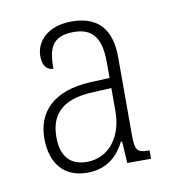

<svg xmlns="http://www.w3.org/2000/svg" viewBox="-50 -764 384 429"><g transform="rotate(-10 141.5 -549.5)"><path d="M116 -380C162 -380 187 -407 201 -435H204L207 -386H261V-405C231 -405 228 -411 228 -451V-622C228 -688 197 -719 139 -719C83 -719 57 -686 57 -655C57 -632 67 -622 81 -622C81 -665 88 -695 140 -695C188 -695 201 -663 201 -615V-580L157 -578C73 -574 34 -532 34 -472C34 -416 62 -380 116 -380ZM119 -404C81 -404 61 -427 61 -470C61 -514 81 -552 159 -555L201 -557V-505C201 -444 167 -404 119 -404Z"/></g></svg>

Font: Noto Serif Georgian Condensed Thin
Style: Regular
Weight: 100
Width: 3
Designer: Monotype Design Team, Akaki Razmadze
Foundry: Google LLC
Version: Version 2.003